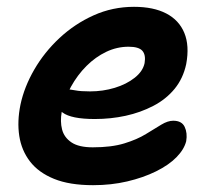

<svg xmlns="http://www.w3.org/2000/svg" viewBox="-20 -533 627 563"><path d="M253 10Q184 10 138.5 -8.5Q93 -27 68 -59.5Q43 -92 36.5 -134.5Q30 -177 40 -226Q51 -278 80.5 -329Q110 -380 154.5 -421.5Q199 -463 254.5 -488Q310 -513 373 -513Q430 -513 467.5 -493.5Q505 -474 520.5 -436.5Q536 -399 526 -345Q517 -303 492 -272.5Q467 -242 429.5 -222.5Q392 -203 348.5 -193.5Q305 -184 258 -184Q189 -184 163.5 -203Q138 -222 142 -244Q144 -258 152 -264.5Q160 -271 175 -271Q186 -271 201 -268Q216 -265 244 -265Q282 -265 316.5 -275.5Q351 -286 375 -305Q399 -324 404 -348Q408 -372 397.5 -384Q387 -396 357 -396Q323 -396 291.5 -381Q260 -366 233.5 -339.5Q207 -313 188 -278.5Q169 -244 161 -205Q156 -177 162 -153.5Q168 -130 189.5 -115.5Q211 -101 252 -101Q307 -101 344.5 -112.5Q382 -124 408 -140Q434 -156 453 -167.5Q472 -179 488 -179Q513 -179 521.5 -161Q530 -143 526 -119Q520 -95 497.5 -72Q475 -49 437.5 -30.5Q400 -12 353 -1Q306 10 253 10Z"/></svg>

Font: Shantell Sans Light SemiBold
Style: Italic
Weight: 600
Italic angle: -11°
Version: Version 1.011;[c5ecc13dd]